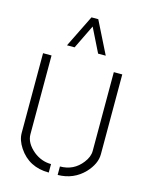

<svg xmlns="http://www.w3.org/2000/svg" viewBox="-110 -781 659 855"><g transform="rotate(15 219.5 -353.5)"><path d="M130.9 -563.5 204.1 -711.9H235.4L309.6 -563.5H274.4L219.7 -673.8L166 -563.5ZM37.1 -133.8V-502H76.2V-138.7Q76.2 -98.6 118.2 -63.5Q155.3 -34.2 199.2 -34.2V4.9Q107.4 4.9 59.6 -67.4Q37.1 -101.6 37.1 -133.8ZM240.2 4.9V-34.2Q303.7 -34.2 341.8 -84Q363.3 -111.3 363.3 -138.7V-502H402.3V-133.8Q402.3 -89.8 362.3 -46.9Q313.5 3.9 240.2 4.9Z"/></g></svg>

Font: Post No Bills Jaffna Light
Style: Regular
Weight: 300
Designer: Kosala Senevirathne, Siva Puranthara, Lasantha Premarathna, Tharique Azeez
Foundry: Mooniak
Version: Version 1.220 ; ttfautohint (v1.6)